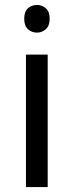

<svg xmlns="http://www.w3.org/2000/svg" viewBox="-20 -757 298 777"><path d="M173 -536V0H85V-536ZM130 -737Q150 -737 165.5 -723.5Q181 -710 181 -681Q181 -653 165.5 -639Q150 -625 130 -625Q108 -625 93 -639Q78 -653 78 -681Q78 -710 93 -723.5Q108 -737 130 -737Z"/></svg>

Font: usinhala15
Style: Book
Weight: 400
Designer: Jelle Bosma - Monotype Design Team
Foundry: Monotype Imaging Inc.
Version: Version 2.003